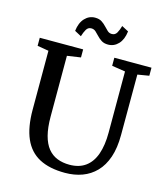

<svg xmlns="http://www.w3.org/2000/svg" viewBox="-136 -1052 1008 1163"><g transform="rotate(15 368.5 -470.0)"><path d="M381 8Q283 8 219.2 -26Q155.5 -60 124.5 -130.8Q93.5 -201.5 93.5 -311V-680.5L22.5 -692.5V-743H294.5V-692.5L209.5 -680V-300Q209.5 -230 222.2 -181.5Q235 -133 259.2 -103.2Q283.5 -73.5 317.8 -60Q352 -46.5 394.5 -46.5Q455 -46.5 495 -75.8Q535 -105 554.5 -160.8Q574 -216.5 574 -295.5V-679.5L490 -692.5V-743H723V-692.5L651 -680.5L650.5 -301.5Q650.5 -220 630.5 -161.5Q610.5 -103 574 -65.5Q537.5 -28 488.5 -10Q439.5 8 381 8ZM432 -810Q407 -810 390.5 -820.5Q374 -831 361.8 -844.5Q349.5 -858 337.8 -868.5Q326 -879 310 -879Q289.5 -879 278.8 -860.5Q268 -842 260.5 -816.5L218.5 -839Q224.5 -890.5 251.2 -919Q278 -947.5 315.5 -947.5Q341 -947.5 357.2 -937Q373.5 -926.5 386 -912.8Q398.5 -899 410.2 -888.5Q422 -878 437.5 -878Q458 -877.5 468.8 -896.2Q479.5 -915 486.5 -941L529 -918.5Q523 -866.5 496.2 -838.2Q469.5 -810 432 -810Z"/></g></svg>

Font: Merriweather 24pt Medium
Style: Regular
Weight: 500
Designer: Eben Sorkin
Foundry: Eben Sorkin
Version: Version 2.100